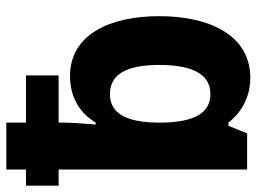

<svg xmlns="http://www.w3.org/2000/svg" viewBox="-125 -678 810 606"><g transform="rotate(-90 280.0 -375.0)"><path d="M338 10C470 10 532 -116 532 -277C532 -430 476 -559 343 -559C282 -559 229 -533 196 -478H190C194 -526 196 -559 196 -582V-595H345V-698H196V-760H48V-698H-3V-595H48V0H162L186 -59H196C234 -11 284 10 338 10ZM286 -116C229 -116 196 -162 196 -276C196 -385 227 -433 286 -433C348 -433 378 -382 378 -277C378 -169 347 -116 286 -116Z"/></g></svg>

Font: Noto Sans Mono SemiCondensed ExtraBold
Style: Regular
Weight: 800
Width: 4
Designer: Monotype Design Team
Foundry: Monotype Imaging Inc.
Version: Version 2.014